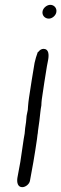

<svg xmlns="http://www.w3.org/2000/svg" viewBox="-20 -696 253 794"><path d="M156 -649C153 -633 165 -619 182 -619C196 -619 211 -632 213 -646C216 -662 204 -676 188 -676C174 -676 158 -663 156 -649ZM123 -436C115 -388 107 -340 100 -292C98 -280 97 -268 96 -257L95 -242L90 -217C89 -201 87 -182 84 -166C84 -159 82 -151 82 -144L78 -121C73 -89 69 -57 64 -26L52 39C49 58 53 78 72 78C86 78 102 65 104 51L118 -26C124 -58 128 -90 133 -121L135 -138C136 -143 137 -149 137 -154C139 -166 141 -184 143 -197C144 -209 146 -221 147 -233C148 -241 149 -250 151 -260C151 -268 152 -277 153 -286C160 -331 166 -377 174 -422L179 -448C183 -470 182 -494 160 -494C152 -494 144 -489 140 -483C139 -482 137 -481 136 -480C131 -466 126 -451 123 -436Z"/></svg>

Font: Scribbler
Style: Ita
Weight: 400
Designer: Mew Too
Foundry: Cannot Into Space Fonts
Version: Version 1.001